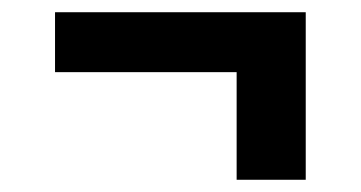

<svg xmlns="http://www.w3.org/2000/svg" viewBox="-20 -394 590 314"><path d="M367 -100V-276H70V-374H480V-100Z"/></svg>

Font: Lode Term
Style: Bold
Weight: 700
Monospace: yes
Designer: Belleve Invis
Foundry: Belleve Invis
Version: Version 29.2.0